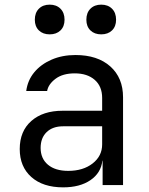

<svg xmlns="http://www.w3.org/2000/svg" viewBox="-20 -797 640 827"><path d="M252 10Q165 10 115 -34.5Q65 -79 65 -155Q65 -232 115 -276Q165 -320 250 -320H420V-375Q420 -425 388 -453Q356 -481 302 -481Q250 -481 219 -457.5Q188 -434 183 -405H93Q99 -451 127.5 -485.5Q156 -520 202 -540Q248 -560 305 -560Q400 -560 455 -511Q510 -462 510 -378V0H422V-105H421Q415 -52 369.5 -21Q324 10 252 10ZM274 -61Q338 -61 379 -93Q420 -125 420 -175V-253H252Q207 -253 181 -228Q155 -203 155 -160Q155 -114 186.5 -87.5Q218 -61 274 -61ZM416 -649Q387 -649 369.5 -666Q352 -683 352 -712Q352 -742 369.5 -759.5Q387 -777 416 -777Q445 -777 462.5 -759.5Q480 -742 480 -712Q480 -683 462.5 -666Q445 -649 416 -649ZM194 -649Q165 -649 147.5 -666Q130 -683 130 -712Q130 -742 147.5 -759.5Q165 -777 194 -777Q223 -777 240.5 -759.5Q258 -742 258 -712Q258 -683 240.5 -666Q223 -649 194 -649Z"/></svg>

Font: JetBrainsMono NF
Style: Regular
Weight: 400
Designer: Philipp Nurullin, Konstantin Bulenkov
Foundry: JetBrains
Version: Version 2.251; ttfautohint (v1.8.3);Nerd Fonts 2.2.2